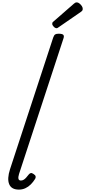

<svg xmlns="http://www.w3.org/2000/svg" viewBox="-20 -1570 712 1606"><path d="M138 16Q76 16 57 -29Q38 -74 64 -155L425 -1256Q432 -1276 441.5 -1282Q451 -1288 470 -1288Q501 -1288 509.5 -1278.5Q518 -1269 511 -1249L139 -114Q131 -88 134.5 -74Q138 -60 155 -60Q167 -60 178 -66.5Q189 -73 199 -84.5Q209 -96 220 -110Q227 -119 236.5 -122Q246 -125 260 -115Q276 -105 278 -94.5Q280 -84 274 -74Q258 -48 237.5 -27.5Q217 -7 192 4.5Q167 16 138 16ZM454 -1334Q441 -1334 429 -1347Q417 -1360 417 -1370Q417 -1374 418 -1379Q419 -1384 426 -1389L598 -1539Q603 -1544 609 -1547Q615 -1550 623 -1550Q633 -1550 644.5 -1541Q656 -1532 664 -1520Q672 -1508 672 -1496Q672 -1489 669.5 -1483.5Q667 -1478 657 -1471L473 -1344Q467 -1340 462.5 -1337Q458 -1334 454 -1334Z"/></svg>

Font: Playwrite NL
Style: Regular
Weight: 400
Designer: Veronika Burian, José Scaglione
Foundry: TypeTogether
Version: Version 1.002